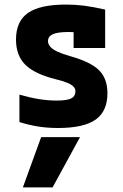

<svg xmlns="http://www.w3.org/2000/svg" viewBox="-20 -550 540 840"><path d="M210 270H80L160 50H330ZM234 10Q188 10 147 3.5Q106 -3 65 -16V-136Q110 -123 150 -116.5Q190 -110 228 -110Q273 -110 291.5 -119.5Q310 -129 310 -151Q310 -162 301.5 -171Q293 -180 274 -188Q255 -196 225 -203Q132 -226 91 -266.5Q50 -307 50 -377Q50 -457 102.5 -493.5Q155 -530 269 -530Q310 -530 349 -525Q388 -520 440 -508V-340H302V-480L361 -405Q330 -408 312 -409Q294 -410 280 -410Q233 -410 211.5 -400.5Q190 -391 190 -370Q190 -357 200 -345.5Q210 -334 231.5 -324Q253 -314 288 -304Q377 -279 413.5 -242.5Q450 -206 450 -142Q450 -63 398 -26.5Q346 10 234 10Z"/></svg>

Font: M PLUS 1 Code
Style: Bold
Weight: 700
Designer: Coji Morishita
Foundry: UNDERFOREST DESIGN
Version: Version 1.002